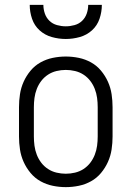

<svg xmlns="http://www.w3.org/2000/svg" viewBox="-20 -760 540 788"><path d="M250 8Q223 8 196.5 2.5Q170 -3 146.5 -16Q123 -29 105.5 -50Q88 -71 77 -95.5Q66 -120 62 -146.5Q58 -173 58 -200V-320Q58 -347 62 -373.5Q66 -400 77 -424.5Q88 -449 105.5 -470Q123 -491 146.5 -504Q170 -517 196.5 -522.5Q223 -528 250 -528Q277 -528 303.5 -522.5Q330 -517 353.5 -504Q377 -491 394.5 -470Q412 -449 423 -424.5Q434 -400 438 -373.5Q442 -347 442 -320V-200Q442 -173 438 -146.5Q434 -120 423 -95.5Q412 -71 394.5 -50Q377 -29 353.5 -16Q330 -3 303.5 2.5Q277 8 250 8ZM250 -47Q269 -47 288 -51.5Q307 -56 323 -66.5Q339 -77 350.5 -92Q362 -107 369 -125Q376 -143 378.5 -162Q381 -181 381 -200V-320Q381 -339 378.5 -358Q376 -377 369 -395Q362 -413 350.5 -428Q339 -443 323 -453.5Q307 -464 288 -468.5Q269 -473 250 -473Q231 -473 212 -468.5Q193 -464 177 -453.5Q161 -443 149.5 -428Q138 -413 131 -395Q124 -377 121.5 -358Q119 -339 119 -320V-200Q119 -181 121.5 -162Q124 -143 131 -125Q138 -107 149.5 -92Q161 -77 177 -66.5Q193 -56 212 -51.5Q231 -47 250 -47ZM250 -600Q221 -600 192.5 -608Q164 -616 142.5 -635.5Q121 -655 111.5 -683Q102 -711 102 -740H158Q158 -722 164 -704.5Q170 -687 183 -674.5Q196 -662 214 -657Q232 -652 250 -652Q268 -652 286 -657Q304 -662 317 -674.5Q330 -687 336 -704.5Q342 -722 342 -740H398Q398 -711 388.5 -683Q379 -655 357.5 -635.5Q336 -616 307.5 -608Q279 -600 250 -600Z"/></svg>

Font: Iosevka Fixed SS04 Light
Style: Regular
Weight: 300
Monospace: yes
Designer: Belleve Invis
Foundry: Belleve Invis
Version: Version 32.5.0